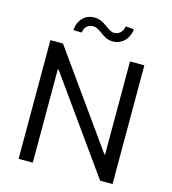

<svg xmlns="http://www.w3.org/2000/svg" viewBox="-131 -1031 1016 1137"><g transform="rotate(15 376.5 -462.5)"><path d="M665 -728H577V-157H573L166 -728H89V0H176V-572H181L589 0H665ZM205 -821 256 -819C260 -852 281 -873 312 -873C361 -873 382 -816 447 -816C499 -816 543 -854 550 -918L499 -922C494 -889 472 -868 443 -867C398 -868 374 -925 307 -925C252 -925 210 -886 205 -821Z"/></g></svg>

Font: Wafeq
Style: Regular
Weight: 400
Designer: Rasmus Andersson & Azza Alameddine
Foundry: Google & TypeTogether
Version: Version 3.000;FEAKit 1.0